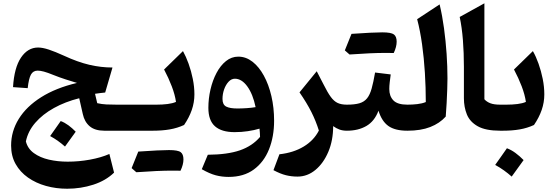

<svg xmlns="http://www.w3.org/2000/svg" viewBox="-20 -804 3414 1181"><path d="M214.4 -511.7Q241.7 -511.7 280.3 -499Q318.8 -486.3 374.5 -460.9Q457.5 -422.4 529.3 -405.5Q601.1 -388.7 671.9 -388.7L627 -234.9Q610.8 -233.4 595.5 -231.4Q580.1 -229.5 564.5 -227.1L578.1 -169.4Q605.5 -163.1 634.3 -161.6Q663.1 -160.2 698.2 -160.2H719.7V0H621.6Q564 0 531.7 -27.3Q499.5 -54.7 489.3 -102.5L467.3 -199.7Q381.3 -178.2 311.8 -139.6Q242.2 -101.1 197 -48.8Q151.9 3.4 139.2 65.9Q150.4 110.4 188.5 137.9Q226.6 165.5 281 178Q335.4 190.4 396.5 190.4Q464.8 190.4 533.2 178Q601.6 165.5 652.8 143.1L681.6 257.8Q630.9 307.1 554 332Q477.1 356.9 393.1 356.9Q324.7 356.9 262.7 339.6Q200.7 322.3 152.3 288.3Q104 254.4 76.2 205.1Q48.3 155.8 48.3 91.3Q48.3 3.4 95.5 -72.8Q142.6 -148.9 233.2 -206.1Q323.7 -263.2 453.6 -293.9Q423.8 -302.7 384.5 -315.4Q345.2 -328.1 308.6 -342.8Q272.9 -357.4 250.2 -363.5Q227.5 -369.6 211.9 -369.6Q183.6 -369.6 170.2 -345Q156.7 -320.3 150.4 -261.7L60.1 -268.1Q67.4 -387.7 109.1 -449.7Q150.9 -511.7 214.4 -511.7ZM353.4 -59.4Q378 -50.2 401.1 -33.1Q424.2 -15.9 445.7 6.1Q412.7 52.2 379.8 97.5Q359.6 79.4 336.9 63.2Q314.3 46.9 288.4 32.9Q305.1 9.1 321.3 -13.7Q337.6 -36.6 353.4 -59.4Z M719.7 0Q710 0 705.1 -7.8Q700.2 -15.6 700.2 -36.6V-123.5Q700.2 -144.5 705.1 -152.3Q710 -160.2 719.7 -160.2H942.4Q979 -160.2 1010.3 -164.1Q1041.5 -168 1062.5 -177.2Q1056.2 -221.7 1036.6 -272.9Q1017.1 -324.2 989.3 -376.5L1105.5 -489.7Q1124 -456.5 1140.1 -411.9Q1156.2 -367.2 1166 -318.4Q1175.8 -269.5 1175.8 -223.6Q1175.8 -174.3 1159.7 -127.7Q1143.6 -81.1 1112.3 -35.2Q1070.8 -16.1 1024.4 -8.1Q978 0 919.9 0ZM1036.1 245.6Q955.1 245.6 818.4 255.4L789.6 230Q810.1 178.2 830.6 128.4Q964.4 119.1 1019.5 119.1Q1074.7 119.1 1091.6 132.1Q1108.4 145 1108.4 176.5Q1108.4 208 1090.3 246.1Z M1386.2 284.2Q1344.7 284.2 1306.9 274.2Q1269 264.2 1221.2 236.8L1258.3 147.9Q1379.4 147 1455.8 120.6Q1532.2 94.2 1579.6 38.1Q1579.1 13.2 1576.2 -12.7Q1543.5 -2.9 1504.6 2.9Q1465.8 8.8 1422.9 8.8Q1343.3 8.8 1302.5 -27.1Q1261.7 -63 1261.7 -140.6Q1261.7 -197.8 1274.7 -253.7Q1287.6 -309.6 1311.8 -355.2Q1335.9 -400.9 1369.9 -428.2Q1403.8 -455.6 1445.8 -455.6Q1492.7 -455.6 1532.7 -424.6Q1572.8 -393.6 1602.8 -338.9Q1632.8 -284.2 1649.4 -212.9Q1666 -141.6 1666 -61Q1666 36.6 1634.5 115Q1603 193.4 1541 238.8Q1479 284.2 1386.2 284.2ZM1552.2 -145Q1535.6 -225.1 1501.2 -272.5Q1466.8 -319.8 1424.8 -319.8Q1403.3 -319.8 1386 -301.3Q1368.7 -282.7 1358.6 -254.2Q1348.6 -225.6 1348.6 -195.3Q1348.6 -160.2 1371.3 -148.4Q1394 -136.7 1439.9 -136.7Q1466.8 -136.7 1496.6 -138.7Q1526.4 -140.6 1552.2 -145Z M1928.2 -365.7 1969.7 -285.6Q1994.6 -235.4 2014.4 -208.3Q2034.2 -181.2 2056.9 -170.7Q2079.6 -160.2 2113.3 -160.2H2113.8V0H2113.3Q2087.9 0 2067.9 -7.3Q2047.9 -14.6 2029.3 -28.3Q2029.3 59.6 1999.5 129.9Q1969.7 200.2 1920.2 241.2Q1870.6 282.2 1810.1 282.2Q1772.9 282.2 1738.5 273.7Q1704.1 265.1 1662.1 242.7L1698.7 145Q1785.6 135.3 1848.1 97.4Q1910.6 59.6 1941.4 -1Q1923.3 -59.1 1895.3 -115Q1867.2 -170.9 1822.3 -235.8Z M2347.7 -478.5Q2266.6 -478.5 2129.9 -468.8L2101.1 -494.1Q2121.6 -545.9 2142.1 -595.7Q2275.9 -605 2331.1 -605Q2386.2 -605 2403.1 -592Q2419.9 -579.1 2419.9 -547.6Q2419.9 -516.1 2401.9 -478ZM2113.8 0Q2104 0 2099.1 -7.8Q2094.2 -15.6 2094.2 -36.6V-123.5Q2094.2 -144.5 2099.1 -152.3Q2104 -160.2 2113.8 -160.2Q2161.6 -160.2 2191.2 -168.9Q2220.7 -177.7 2238 -199.5Q2255.4 -221.2 2266.1 -259.8Q2276.9 -298.3 2287.1 -357.9L2383.3 -346.2Q2379.9 -320.8 2377.2 -297.9Q2374.5 -274.9 2374.5 -256.3Q2374.5 -212.4 2399.9 -186.3Q2425.3 -160.2 2485.8 -160.2H2486.3V0H2485.8Q2409.7 0 2368.9 -29.1Q2328.1 -58.1 2308.1 -123Q2283.7 -58.1 2233.6 -29.1Q2183.6 0 2113.8 0Z M2684.1 -776.9Q2700.7 -707.5 2711.2 -629.6Q2721.7 -551.8 2727.1 -473.1Q2732.4 -394.5 2732.4 -321.3Q2732.4 -295.4 2731 -254.9Q2729.5 -214.4 2727.3 -169.9Q2725.1 -125.5 2721.7 -86.9Q2684.6 -45.4 2626.5 -22.7Q2568.4 0 2486.3 0Q2476.6 0 2471.7 -7.8Q2466.8 -15.6 2466.8 -36.6V-123.5Q2466.8 -144.5 2471.7 -152.3Q2476.6 -160.2 2486.3 -160.2Q2516.6 -160.2 2546.6 -163.6Q2576.7 -167 2599.1 -176.3Q2599.1 -266.1 2593.5 -356.4Q2587.9 -446.8 2576.2 -531Q2564.5 -615.2 2545.9 -686Z M2959.5 -783.7V-193.4Q2973.6 -177.7 2996.1 -168.9Q3018.6 -160.2 3057.1 -160.2H3057.6V0H3057.1Q2967.3 0 2918.7 -27.3Q2870.1 -54.7 2851.8 -100.1Q2833.5 -145.5 2833.5 -199.7V-393.1Q2833.5 -479 2827.4 -557.4Q2821.3 -635.7 2807.6 -699.7Z M3098.1 107.9Q3125.5 118.2 3151.1 137.2Q3176.8 156.2 3200.7 180.7Q3164.1 231.9 3127.4 282.2Q3105 262.2 3079.8 244.1Q3054.7 226.1 3025.9 210.4Q3044.4 184.1 3062.5 158.7Q3080.6 133.3 3098.1 107.9ZM3057.6 0Q3047.9 0 3043 -7.8Q3038.1 -15.6 3038.1 -36.6V-123.5Q3038.1 -144.5 3043 -152.3Q3047.9 -160.2 3057.6 -160.2H3095.2Q3131.3 -160.2 3162.8 -164.1Q3194.3 -168 3214.8 -177.2Q3208.5 -221.7 3189 -272.9Q3169.4 -324.2 3141.6 -376.5L3257.8 -489.7Q3276.9 -456.5 3292.7 -411.9Q3308.6 -367.2 3318.4 -318.4Q3328.1 -269.5 3328.1 -223.6Q3328.1 -174.3 3312 -127.7Q3295.9 -81.1 3264.6 -35.2Q3223.1 -16.1 3177 -8.1Q3130.9 0 3072.8 0Z"/></svg>

Font: Pinar-FD Bold
Style: Regular
Weight: 700
Designer: Amin Abedi
Version: Version 3.000